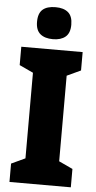

<svg xmlns="http://www.w3.org/2000/svg" viewBox="-62 -973 504 1010"><g transform="rotate(5 190.0 -468.5)"><path d="M352 0H28V-97L101 -131V-583L28 -617V-714H352V-617L279 -583V-131L352 -97ZM190 -937Q233 -937 256.5 -917Q280 -897 280 -852Q280 -808 256 -788Q232 -768 190 -768Q147 -768 123 -788Q99 -808 99 -852Q99 -897 122 -917Q145 -937 190 -937Z"/></g></svg>

Font: Noto Sans Tamil Condensed Black
Style: Regular
Weight: 900
Width: 3
Designer: Jelle Bosma - Monotype Design Team
Foundry: Monotype Imaging Inc.
Version: Version 2.004; ttfautohint (v1.8.4.7-5d5b)